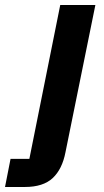

<svg xmlns="http://www.w3.org/2000/svg" viewBox="-117 -545 413 765"><path d="M-97 200 -75 88H0L123 -525H263L144 61Q131 129 93 164.5Q55 200 -18 200Z"/></svg>

Font: IBM Plex Sans Var
Style: Italic
Weight: 400
Italic angle: -11.31°
Designer: Mike Abbink, Paul van der Laan, Pieter van Rosmalen
Foundry: Bold Monday
Version: Version 1.001